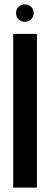

<svg xmlns="http://www.w3.org/2000/svg" viewBox="-20 -853 228 873"><path d="M148 -699V0H40V-699ZM53 -794Q53 -811 64.5 -822Q76 -833 93 -833Q110 -833 121.5 -822Q133 -811 133 -794Q133 -777 121.5 -765.5Q110 -754 93 -754Q75 -754 64 -765.5Q53 -777 53 -794Z"/></svg>

Font: Moniqa Extra Bold Narrow Heading
Style: Regular
Weight: 800
Width: 4
Designer: Rajesh Rajput
Foundry: Rajesh Rajput
Version: Version 1.000;December 15, 2022;FontCreator 14.0.0.2794 32-b